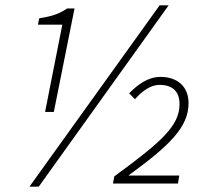

<svg xmlns="http://www.w3.org/2000/svg" viewBox="-20 -692 787 724"><path d="M150 -270H183L261 -660H233C204 -640 178 -631 128 -623L123 -599H215ZM91 12H126L616 -672H582ZM406 0H651L656 -30H464C619 -143 691 -212 691 -303C691 -364 651 -402 585 -402C538 -402 499 -373 467 -340L489 -318C516 -349 549 -372 581 -372C633 -372 657 -345 657 -299C657 -218 589 -157 411 -27Z"/></svg>

Font: Source Sans Pro Light
Style: Italic
Weight: 300
Italic angle: -11°
Designer: Paul D. Hunt
Foundry: Adobe Systems Incorporated
Version: Version 3.006;hotconv 1.0.111;makeotfexe 2.5.65597